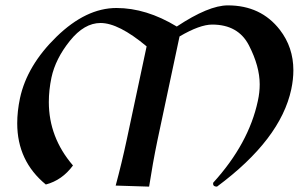

<svg xmlns="http://www.w3.org/2000/svg" viewBox="-20 -692 1132 718"><path d="M791.5 5.9Q776.9 5.9 776.9 -4.4L777.3 -8.8Q910.2 -154.8 944.3 -314.9Q951.2 -346.2 951.2 -376.5Q951.2 -443.8 911.1 -522Q871.1 -600.1 773.4 -600.1Q727.1 -600.1 651.4 -555.7L568.4 -165.5Q550.8 -80.1 537.6 5.9L412.6 2Q435.5 -83 453.6 -168L528.3 -518.6Q423.8 -606 356 -606Q294.9 -606 241.2 -539.1Q187.5 -472.2 172.4 -401.9Q162.6 -355 162.6 -310.5Q162.6 -178.2 252.9 -73.2Q212.4 -18.1 151.4 -2Q44.4 -89.8 44.4 -231Q44.4 -275.4 54.7 -324.7Q81.1 -447.3 191.4 -554.7Q301.8 -662.1 415.5 -662.1Q526.9 -662.1 641.1 -592.8Q760.3 -671.9 832 -671.9Q955.6 -671.9 1026.4 -580.6Q1077.1 -515.1 1077.1 -429.2Q1077.1 -395.5 1069.3 -358.4Q1029.3 -170.4 791.5 5.9Z"/></svg>

Font: Balgruf
Style: Italic
Weight: 500
Italic angle: -12°
Designer: Paul James Miller
Foundry: High-Logic / Made with FontCreator
Version: Version 1.201;March 28, 2021;FontCreator 13.0.0.2683 64-bit